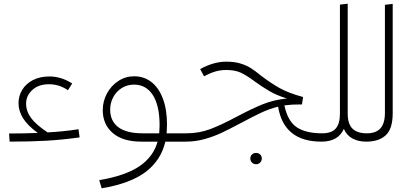

<svg xmlns="http://www.w3.org/2000/svg" viewBox="-20 -765 2226 1037"><path d="M410 -23Q318 -10 230.5 -5Q143 0 32 0L29 -44Q110 -44 184 -47Q129 -87 104.5 -126.5Q80 -166 80 -208Q80 -246 99.5 -279Q119 -312 157 -332Q195 -352 247 -352Q311 -352 370 -314L347 -278Q321 -295 296.5 -302.5Q272 -310 244 -310Q188 -310 154.5 -279Q121 -248 121 -206Q121 -164 148 -127.5Q175 -91 237 -50Q319 -54 404 -67Z M983 0H873Q850 100 767.5 163Q685 226 529 252L516 208Q658 184 733.5 132.5Q809 81 831 0H744Q643 0 589 -46.5Q535 -93 535 -170Q535 -218 557.5 -260Q580 -302 619 -327.5Q658 -353 705 -353Q757 -353 797 -322.5Q837 -292 859.5 -233Q882 -174 882 -92Q882 -75 880 -45H987L1003 -23ZM751 -45H840Q842 -73 842 -87Q842 -195 805.5 -251.5Q769 -308 704 -308Q667 -308 637.5 -289.5Q608 -271 591.5 -240Q575 -209 575 -173Q575 -112 618.5 -78.5Q662 -45 751 -45Z M1736 -23 1716 0Q1513 0 1482 -189Q1435 -177 1392 -157Q1349 -137 1282 -101Q1218 -67 1176.5 -47.5Q1135 -28 1085.5 -14Q1036 0 983 0L963 -23L987 -45Q1055 -45 1115 -67.5Q1175 -90 1259 -135Q1340 -178 1399.5 -202Q1459 -226 1529 -233Q1473 -251 1436 -272.5Q1399 -294 1356 -325Q1312 -358 1280.5 -372.5Q1249 -387 1202 -387Q1170 -387 1142 -378.5Q1114 -370 1082 -353L1061 -392Q1134 -432 1202 -432Q1245 -432 1277 -422.5Q1309 -413 1332.5 -398.5Q1356 -384 1389 -357Q1441 -317 1490 -289.5Q1539 -262 1617 -241L1611 -201L1560 -200Q1532 -198 1516 -196Q1534 -110 1583 -77.5Q1632 -45 1720 -45ZM1332 91Q1332 78 1341 69.5Q1350 61 1363 61Q1376 61 1385 69.5Q1394 78 1394 91Q1394 104 1385 113Q1376 122 1363 122Q1350 122 1341 113Q1332 104 1332 91Z M1978 -23 1957 0Q1916 0 1884.5 -16.5Q1853 -33 1837 -69Q1807 0 1716 0L1696 -23L1720 -45Q1771 -45 1793.5 -71Q1816 -97 1816 -151V-740L1858 -745V-151Q1858 -96 1883.5 -70.5Q1909 -45 1961 -45Z M1938 -23 1962 -45Q2010 -45 2034.5 -71.5Q2059 -98 2059 -157V-739L2101 -744V-154Q2101 -69 2063.5 -34.5Q2026 0 1958 0Z"/></svg>

Font: FiraGO ExtraLight
Style: Regular
Weight: 200
Designer: bBox Type
Foundry: bBox Type GmbH
Version: Version 1.001